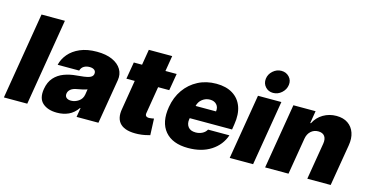

<svg xmlns="http://www.w3.org/2000/svg" viewBox="-80 -1168 2994 1555"><g transform="rotate(15 1417.5 -390.0)"><path d="M321 -727.3 200.3 0H4.3L125 -727.3Z M450.3 8.5Q372.5 8.5 329.2 -30.5Q285.9 -69.6 299.7 -150.6Q309.7 -210.2 342.3 -246.8Q375 -283.4 423.3 -301.5Q471.6 -319.6 528.4 -323.9Q597.7 -329.2 628.4 -339Q659.1 -348.7 663.4 -372.2V-373.6Q666.5 -394.9 652.2 -406.2Q637.8 -417.6 612.2 -417.6Q584.5 -417.6 564.5 -405.5Q544.4 -393.5 536.9 -367.9H356.5Q367.9 -417.6 403.2 -459.7Q438.6 -501.8 497.3 -527.2Q556.1 -552.6 637.8 -552.6Q715.2 -552.6 767.8 -528.8Q820.3 -505 844.1 -464.5Q867.9 -424 859.4 -373.6L796.9 0H613.6L626.4 -76.7H622.2Q590.2 -30.9 546.9 -11.2Q503.6 8.5 450.3 8.5ZM535.5 -115.1Q568.5 -115.1 598.5 -135.5Q628.6 -155.9 634.9 -193.2L642 -238.6Q626.1 -232.2 605.3 -227.6Q584.5 -223 561.1 -218.8Q525.9 -213.4 507.5 -198.3Q489 -183.2 485.8 -161.9Q482.6 -139.6 496.3 -127.3Q509.9 -115.1 535.5 -115.1Z M1306.8 -545.5 1282.7 -403.4H1189.3L1152 -177.6Q1145.6 -143.5 1183.2 -143.5Q1191.8 -143.5 1204.2 -145.8Q1216.6 -148.1 1223 -149.1L1228.7 -11.4Q1213.8 -7.1 1188.7 -1.8Q1163.7 3.6 1130.7 5.7Q1027.3 11 982.2 -31.4Q937.1 -73.9 953.1 -159.1L993.3 -403.4H923.3L947.4 -545.5H1016.7L1038.4 -676.1H1234.4L1212.7 -545.5Z M1549.7 9.9Q1418.7 9.9 1355.8 -64.6Q1293 -139.2 1315.3 -271.3Q1329.5 -355.8 1374.1 -419Q1418.7 -482.2 1486.7 -517.4Q1554.7 -552.6 1639.2 -552.6Q1721.6 -552.6 1776.8 -518.6Q1832 -484.7 1854.9 -422.1Q1877.8 -359.4 1863.6 -272.7L1856.5 -227.3H1501.8L1500 -218.8Q1493.6 -179.3 1513.3 -153.6Q1533 -127.8 1576.7 -127.8Q1606.5 -127.8 1631.4 -140.3Q1656.2 -152.7 1669 -176.1H1848Q1819.2 -90.9 1741.5 -40.5Q1663.7 9.9 1549.7 9.9ZM1522 -335.2H1693.2Q1698.5 -370.4 1678.4 -392.6Q1658.4 -414.8 1622.2 -414.8Q1586.6 -414.8 1558.4 -393.1Q1530.2 -371.4 1522 -335.2Z M1897.7 0 1988.6 -545.5H2184.7L2093.8 0ZM2099.4 -599.4Q2060 -599.4 2035 -627.3Q2009.9 -655.2 2014.2 -694.6Q2018.5 -734 2049.9 -761.9Q2081.3 -789.8 2120.7 -789.8Q2161.2 -789.8 2187 -761.9Q2212.7 -734 2207.4 -694.6Q2202.1 -655.2 2171 -627.3Q2139.9 -599.4 2099.4 -599.4Z M2441.8 -306.8 2390.6 0H2194.6L2285.5 -545.5H2471.6L2454.5 -441.8H2460.2Q2486.2 -494 2536 -523.3Q2585.9 -552.6 2646.3 -552.6Q2704.2 -552.6 2742.5 -526.3Q2780.9 -500 2796.9 -453.8Q2812.9 -407.7 2802.6 -348L2744.3 0H2548.3L2599.4 -306.8Q2606.2 -347.3 2589.7 -370.4Q2573.2 -393.5 2535.5 -393.5Q2499.6 -393.5 2474.1 -370.4Q2448.5 -347.3 2441.8 -306.8Z"/></g></svg>

Font: Inter UI Black
Style: Italic
Weight: 900
Italic angle: -9.39999°
Designer: Rasmus Andersson
Foundry: rsms
Version: 3.2;8d6f07862